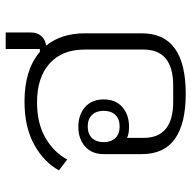

<svg xmlns="http://www.w3.org/2000/svg" viewBox="-19 -641 672 674"><g transform="rotate(-90 317.0 -304.0)"><path d="M540 -532Q540 -509 527.5 -495Q515 -481 494 -478Q537 -424 537 -343V-142Q537 -64 483.5 -26Q430 12 325 12Q220 12 166.5 -26Q113 -64 113 -142V-276Q113 -318 140 -341.5Q167 -365 209 -365Q251 -365 278 -341.5Q305 -318 305 -276Q305 -234 278 -210.5Q251 -187 209 -187Q198 -187 188 -188.5Q178 -190 170 -194V-136Q170 -32 297 -32H353Q480 -32 480 -136V-343Q480 -422 431 -466Q382 -510 294 -510Q222 -510 171 -481Q120 -452 94 -404L56 -433Q84 -485 145.5 -519.5Q207 -554 298 -554Q409 -554 472 -500H482V-620H540ZM210 -220Q236 -220 250.5 -235Q265 -250 265 -276Q265 -302 250.5 -317Q236 -332 210 -332Q184 -332 169.5 -317Q155 -302 155 -276Q155 -250 169.5 -235Q184 -220 210 -220Z"/></g></svg>

Font: IBM Plex Sans Thai Looped Light
Style: Regular
Weight: 300
Designer: Mike Abbink, Paul van der Laan, Pieter van Rosmalen, Ben Mitchell, Mark Frömberg
Foundry: Bold Monday
Version: Version 1.1